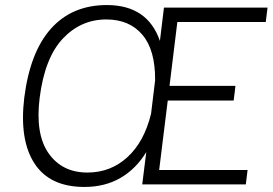

<svg xmlns="http://www.w3.org/2000/svg" viewBox="-20 -730 1081 760"><path d="M76 -343Q99 -525 182.5 -617.5Q266 -710 403 -710Q564 -710 613 -568L629 -700H1039L1032 -643H682L651 -390H912L905 -332H644L610 -57H960L953 0H543L559 -128Q518 -61 456.5 -25.5Q395 10 314 10Q177 10 116.5 -83Q56 -176 76 -343ZM326 -47Q418 -47 484.5 -108Q551 -169 578 -280L594 -412Q595 -532 543.5 -592.5Q492 -653 401 -653Q300 -653 228.5 -577Q157 -501 137 -343Q119 -199 172.5 -123Q226 -47 326 -47Z"/></svg>

Font: Haskoy Light
Style: Italic
Weight: 300
Designer: Ertekin Erdin
Foundry: Ertekin Erdin
Version: Version 2.000; ttfautohint (v1.8.4.7-5d5b)